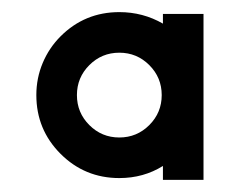

<svg xmlns="http://www.w3.org/2000/svg" viewBox="-20 -688 396 317"><path d="M316 -665V-391H249V-414Q217 -394 177 -394Q120 -394 80 -434Q40 -474 40 -531Q40 -559 50.5 -584Q61 -609 80 -628Q120 -668 177 -668Q216 -668 249 -649V-665ZM247 -531Q247 -560 226.5 -580.5Q206 -601 177 -601Q148 -601 127.5 -580.5Q107 -560 107 -531Q107 -502 127.5 -481.5Q148 -461 177 -461Q206 -461 226.5 -481.5Q247 -502 247 -531Z"/></svg>

Font: Sulphur Point
Style: Bold
Weight: 700
Designer: Noponies / Dale Sattler
Foundry: Noponies
Version: Version 1.000; ttfautohint (v1.8)